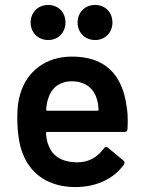

<svg xmlns="http://www.w3.org/2000/svg" viewBox="-20 -748 580 777"><path d="M271 -419C324 -419 361 -391 373 -343C376 -334 378 -322 379 -305C379 -302 377 -300 374 -300H171C168 -300 167 -301 167 -303V-305C168 -323 171 -338 175 -349C188 -393 222 -419 271 -419ZM493 -313C476 -450 402 -519 271 -519C167 -519 89 -461 62 -368C54 -344 50 -313 50 -274C50 -210 58 -160 73 -124C106 -40 181 9 285 9C369 9 441 -24 482 -83C483 -86 484 -88 484 -90C484 -93 482 -96 479 -99L417 -150C415 -152 413 -153 410 -153C406 -153 403 -151 400 -147C373 -110 337 -91 292 -91C230 -92 191 -116 175 -164C171 -172 168 -187 166 -209C166 -212 168 -214 171 -214H484C492 -214 496 -218 496 -226L497 -257C497 -278 496 -296 493 -313ZM175 -586C215 -586 245 -616 245 -657C245 -698 216 -728 175 -728C134 -728 104 -698 104 -657C104 -616 134 -586 175 -586ZM365 -586C405 -586 435 -616 435 -657C435 -698 406 -728 365 -728C324 -728 294 -698 294 -657C294 -616 324 -586 365 -586Z"/></svg>

Font: Barlow SemiBold Numbers
Style: Regular
Weight: 600
Designer: Jeremy Tribby
Foundry: Tribby Type
Version: Version 1.408